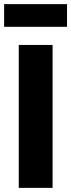

<svg xmlns="http://www.w3.org/2000/svg" viewBox="-26 -911 345 931"><path d="M229 0H65V-693H229ZM-6 -781V-891H299V-781Z"/></svg>

Font: FiraGOUPP
Style: Bold
Weight: 700
Designer: bBox Type
Foundry: bBox Type GmbH
Version: Version 1.001